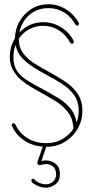

<svg xmlns="http://www.w3.org/2000/svg" viewBox="-20 -684 433 900"><path d="M36 -94Q35 -96 35 -97Q35 -106 44 -106Q50 -106 52 -101Q70 -61 107.5 -37Q145 -13 199 -13Q239 -13 271.5 -31.5Q304 -50 324 -80Q323 -126 299 -157.5Q275 -189 240.5 -210Q206 -231 175 -248Q154 -260 128.5 -274.5Q103 -289 80 -308.5Q57 -328 41.5 -354.5Q26 -381 26 -417Q26 -465 50 -504Q51 -548 72 -584.5Q93 -621 128 -642.5Q163 -664 207 -664Q253 -664 291 -639.5Q329 -615 350 -576Q350 -575 350 -573Q350 -564 342 -564Q337 -564 334 -568Q315 -604 281.5 -625Q248 -646 207 -646Q154 -646 117 -613.5Q80 -581 71 -531Q92 -554 120.5 -567Q149 -580 182 -580Q228 -580 266.5 -556Q305 -532 325 -493Q326 -492 326 -489Q326 -479 317 -479Q312 -479 309 -484Q291 -519 257.5 -541Q224 -563 182 -563Q146 -563 116 -546.5Q86 -530 68 -502Q68 -463 88 -435.5Q108 -408 140 -387.5Q172 -367 208 -348Q246 -327 282.5 -303.5Q319 -280 342.5 -247Q366 -214 366 -164Q366 -118 343.5 -79.5Q321 -41 283 -18.5Q245 4 199 4Q140 4 97.5 -23Q55 -50 36 -94ZM184 -264Q223 -243 256 -222.5Q289 -202 310.5 -175.5Q332 -149 339 -110Q349 -136 349 -164Q349 -208 327.5 -238Q306 -268 272 -290Q238 -312 200 -332Q168 -349 137 -368.5Q106 -388 83 -413Q60 -438 53 -473Q43 -447 43 -417Q43 -378 58.5 -353.5Q74 -329 105 -309Q136 -289 184 -264ZM181 2Q182 -4 189 -4Q194 -4 195.5 0Q197 4 196 7L174 71Q185 68 195 68Q221 68 241 84Q261 100 261 133Q261 163 240.5 179.5Q220 196 193 196Q181 196 165.5 190.5Q150 185 138.5 177.5Q127 170 127 163Q127 154 135 154Q138 154 141 157Q153 169 167 174.5Q181 180 194 180Q214 180 228.5 167.5Q243 155 243 133Q243 109 229 97Q215 85 196 85Q191 85 186 86Q181 87 176 88Q164 92 159 88Q152 83 157 71Z"/></svg>

Font: Libertine Sup Thin
Style: Regular
Weight: 100
Designer: Bastien Sozeau
Foundry: NBR — Bastien Sozeau
Version: Version 2.003; ttfautohint (v1.8.4.7-5d5b);gftools[0.9.33]